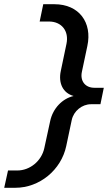

<svg xmlns="http://www.w3.org/2000/svg" viewBox="-23 -690 512 910"><path d="M50 200C164 200 267 116 291 2L317 -121C326 -164 366 -196 408 -196H453L469 -274H424C381 -274 356 -306 365 -349L391 -472C415 -583 352 -670 235 -670H182L165 -588H209C269 -588 305 -543 292 -482L265 -353C253 -296 275 -249 326 -235C273 -223 228 -177 215 -117L187 12C174 73 119 118 59 118H15L-3 200Z"/></svg>

Font: LT Wave
Style: Italic
Weight: 400
Designer: Daniel Lyons
Version: Version 2.5 (Glyphs App)